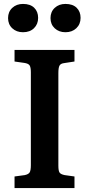

<svg xmlns="http://www.w3.org/2000/svg" viewBox="-20 -957 453 977"><path d="M54 0V-59L106 -66Q125 -70 131 -80Q137 -90 137 -117V-589Q137 -615 130.5 -624.5Q124 -634 103 -637L54 -644V-703H359V-644L307 -636Q289 -634 283 -623.5Q277 -613 277 -585V-114Q277 -88 283 -79Q289 -70 309 -66L359 -59V0ZM313 -793Q280 -793 258.5 -813Q237 -833 237 -865Q237 -897 258.5 -917Q280 -937 313 -937Q350 -937 370 -917.5Q390 -898 390 -866Q390 -834 368.5 -813.5Q347 -793 313 -793ZM97 -793Q64 -793 42.5 -813Q21 -833 21 -865Q21 -897 42.5 -917Q64 -937 97 -937Q134 -937 154 -917.5Q174 -898 174 -866Q174 -834 153 -813.5Q132 -793 97 -793Z"/></svg>

Font: Literata 18pt SemiBold
Style: Regular
Weight: 600
Designer: Latin by Veronika Burian and Jose Scaglione. Greek by Irene Vlachou. Cyrillic by Vera Evstafieva.
Foundry: TypeTogether
Version: Version 3.103;gftools[0.9.29]